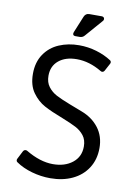

<svg xmlns="http://www.w3.org/2000/svg" viewBox="-97 -942 724 1018"><g transform="rotate(10 265.5 -433.5)"><path d="M61 -40Q57 -42 55.5 -47Q54 -52 56 -57L79 -102Q84 -111 93 -111Q98 -111 101 -109Q178 -63 247 -63Q311 -63 352 -95.5Q393 -128 393 -183Q393 -219 375 -242Q357 -265 330 -279Q303 -293 255 -312Q192 -336 154 -356.5Q116 -377 88 -416Q60 -455 60 -517Q60 -579 89.5 -622.5Q119 -666 168 -687Q217 -708 276 -708Q324 -708 369.5 -694.5Q415 -681 450 -658Q454 -656 455.5 -650.5Q457 -645 454 -640L432 -599Q429 -593 423 -591Q417 -589 411 -593Q344 -633 277 -633Q216 -633 179.5 -603Q143 -573 143 -521Q143 -485 161 -461.5Q179 -438 205.5 -424Q232 -410 281 -391Q290 -387 348.5 -365Q407 -343 441.5 -298Q476 -253 476 -190Q476 -128 446.5 -82Q417 -36 365 -11.5Q313 13 246 13Q196 13 146.5 -1Q97 -15 61 -40ZM235 -771 272 -861Q280 -880 300 -880H367Q373 -880 377 -876.5Q381 -873 381 -867Q381 -861 377 -857L296 -764Q286 -752 270 -752H246Q238 -752 235 -757.5Q232 -763 235 -771Z"/></g></svg>

Font: Miriam Libre
Style: Regular
Weight: 400
Designer: Michal Sahar
Foundry: Hagilda
Version: Version 1.001